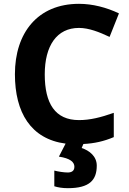

<svg xmlns="http://www.w3.org/2000/svg" viewBox="-20 -744 677 1004"><path d="M486 122C486 73 447 43 407 30L416 9C474 6 523 -5 575 -27V-154C507 -130 451 -116 393 -116C268 -116 214 -203 214 -355C214 -505 277 -598 393 -598C445 -598 500 -576 553 -551L602 -674C537 -705 464 -724 393 -724C177 -724 58 -572 58 -356C58 -156 141 -17 323 7L288 75C348 84 369 104 369 128C369 151 353 158 334 158C314 158 283 153 264 148V230C283 236 306 240 335 240C449 240 486 197 486 122Z"/></svg>

Font: Noto Sans Bassa Vah
Style: Bold
Weight: 700
Designer: Monotype Design Team
Foundry: Monotype Imaging Inc.
Version: Version 2.002